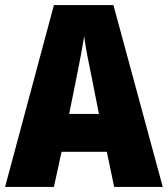

<svg xmlns="http://www.w3.org/2000/svg" viewBox="-20 -735 660 755"><path d="M429 0 400 -138H222L192 0H0L192 -715H426L620 0ZM340 -434Q332 -471 323.5 -515.5Q315 -560 311 -592Q306 -561 298 -517.5Q290 -474 282 -436L252 -287H369Z"/></svg>

Font: Noto Sans Telugu Condensed Black
Style: Regular
Weight: 900
Width: 3
Designer: Jelle Bosma - Monotype Design Team
Foundry: Monotype Imaging Inc.
Version: Version 2.005; ttfautohint (v1.8.4.7-5d5b)